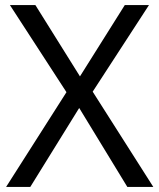

<svg xmlns="http://www.w3.org/2000/svg" viewBox="-20 -734 626 754"><path d="M582 0H480L291 -310L99 0H4L241 -372L19 -714H119L294 -434L470 -714H565L344 -374Z"/></svg>

Font: Noto Sans Tifinagh Ahaggar
Style: Regular
Weight: 400
Designer: JamraPatel
Foundry: JamraPatel LLC
Version: Version 2.006; ttfautohint (v1.8.4.7-5d5b)